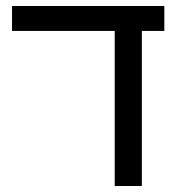

<svg xmlns="http://www.w3.org/2000/svg" viewBox="-20 -619 594 639"><path d="M452.1 0H361.8V-516.1H20V-599.1H526.9V-516.1H452.1Z"/></svg>

Font: Liberation Sans
Style: Regular
Weight: 400
Designer: Steve Matteson
Foundry: Ascender Corporation
Version: Version 2.00.1